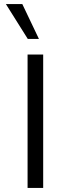

<svg xmlns="http://www.w3.org/2000/svg" viewBox="-20 -927 349 947"><path d="M116 -658H193V0H116ZM9 -907H90L172 -735H117Z"/></svg>

Font: LXGW Bright GB
Style: Regular
Weight: 400
Designer: Christian Thalmann (Catharsis Fonts)
Foundry: LXGW / Christian Thalmann (Catharsis Fonts) / Fontworks Inc.
Version: Version 5.510